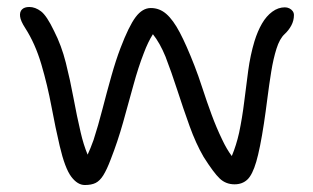

<svg xmlns="http://www.w3.org/2000/svg" viewBox="-20 -515 897 550"><path d="M223 15Q202 15 184 -9Q166 -33 151 -97Q139 -148 127.5 -209.5Q116 -271 98.5 -330.5Q81 -390 52 -435Q39 -455 37.5 -468Q36 -481 43 -488Q50 -495 64 -495Q81 -495 97.5 -482.5Q114 -470 135 -426Q156 -385 168.5 -335.5Q181 -286 190.5 -234.5Q200 -183 211 -136Q219 -101 231 -72Q239 -89 248 -114Q261 -154 273.5 -202.5Q286 -251 299 -297Q312 -343 325 -377Q349 -440 368.5 -466Q388 -492 412 -492Q437 -492 456.5 -475Q476 -458 495 -422Q514 -386 537 -327Q548 -299 560 -262Q572 -225 586 -187Q600 -149 616 -116Q629 -88 644 -68Q657 -99 665 -135Q674 -178 679.5 -223Q685 -268 691 -312.5Q697 -357 709 -397Q718 -426 730.5 -447.5Q743 -469 760 -481.5Q777 -494 796 -494Q803 -494 809 -491Q815 -488 818.5 -483Q822 -478 822 -472Q822 -456 814.5 -442Q807 -428 795 -417Q781 -404 772 -375.5Q763 -347 757 -310Q751 -273 746 -233.5Q741 -194 736 -161Q725 -89 714 -51.5Q703 -14 688.5 -0.5Q674 13 652 13Q627 13 609.5 -3.5Q592 -20 563 -66Q541 -104 523 -154Q505 -204 488 -256.5Q471 -309 454 -353Q438 -392 418 -417Q404 -395 392 -363Q376 -322 362 -270.5Q348 -219 332.5 -164Q317 -109 297 -58Q286 -29 276 -13Q266 3 254 9Q242 15 223 15Z"/></svg>

Font: Shantell Sans Light Light
Style: Regular
Weight: 300
Version: Version 1.008;[ac192a2d6]